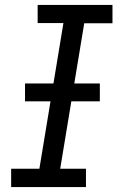

<svg xmlns="http://www.w3.org/2000/svg" viewBox="-20 -755 490 775"><path d="M25 0V-74H139L236 -662H132V-735H434V-661H320L223 -74H327V0ZM81 -346V-418H383V-346Z"/></svg>

Font: Iosevka Etoile Oblique
Style: Regular
Weight: 400
Italic angle: -9°
Designer: Belleve Invis
Foundry: Belleve Invis
Version: Version 15.5.2; ttfautohint (v1.8.4)